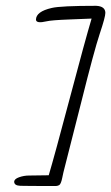

<svg xmlns="http://www.w3.org/2000/svg" viewBox="-20 -554 379 654"><path d="M79.1 43.9Q79.1 43.9 146 43Q165 -20.5 217.8 -219.7Q270.5 -418.9 292 -490.7Q284.2 -490.2 219.2 -487.8Q154.3 -485.4 138.7 -481.4Q103.5 -473.1 102.5 -486.8Q102.5 -514.6 156.2 -526.9Q186.5 -534.2 307.6 -534.2Q338.4 -532.7 338.9 -510.3Q338.9 -496.1 319.8 -439.2Q300.8 -382.3 256.8 -206.1L199.2 20.5Q196.3 30.8 192.1 51.3Q188 71.8 182.1 76.2Q177.7 79.1 170.9 79.6Q69.3 79.6 49.1 78.9Q28.8 78.1 28.3 65.4Q28.3 55.7 44.9 49.8Q61.5 43.9 79.1 43.9Z"/></svg>

Font: Kristi
Style: Regular
Weight: 400
Italic angle: -15°
Version: Version 1.004